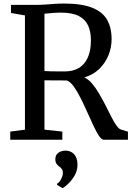

<svg xmlns="http://www.w3.org/2000/svg" viewBox="-20 -770 730 1058"><path d="M36.5 0V-45L117.5 -55.5V-685L40.5 -698.5V-743H169.5Q202.5 -743 230.5 -745Q258.5 -747 283.2 -748.8Q308 -750.5 332 -750.5Q429.5 -750.5 487.2 -727.8Q545 -705 570 -661.2Q595 -617.5 595 -554Q595 -508.5 577.8 -465.8Q560.5 -423 527.2 -390.5Q494 -358 445 -343.5Q467.5 -333 487.8 -309Q508 -285 526.5 -253.5Q545 -222 561.8 -189Q578.5 -156 593.2 -126.8Q608 -97.5 621.5 -78.5Q635 -59.5 647 -56L685 -44.5V0H552Q539.5 0 525.2 -21.5Q511 -43 494.8 -77.8Q478.5 -112.5 460.8 -152.2Q443 -192 424.5 -229Q406 -266 387 -292.8Q368 -319.5 348.5 -326.5Q338 -326.5 320.2 -326.8Q302.5 -327 283.5 -327Q264.5 -327 248.5 -327.2Q232.5 -327.5 225 -327.5V-55.5L323.5 -45V0ZM339 -376.5Q382.5 -376.5 414.2 -395.2Q446 -414 463.5 -452.2Q481 -490.5 481 -547.5Q481 -594.5 465.8 -628.8Q450.5 -663 414.2 -681.8Q378 -700.5 314.5 -700.5Q298.5 -700.5 283 -699.5Q267.5 -698.5 253 -697Q238.5 -695.5 225 -694.5V-378.5Q239.5 -377.5 262.2 -377Q285 -376.5 306.5 -376.5Q328 -376.5 339 -376.5ZM407 137Q407 170 391 197.5Q375 225 355.5 243Q336 261 325.5 267H324L294.5 248.5L294 243Q308 234.5 317.2 215.8Q326.5 197 326.5 183.5Q326.5 169 320.2 160.8Q314 152.5 305.5 147Q297.5 141 291.2 132.2Q285 123.5 285 107.5Q285 89.5 294.2 79Q303.5 68.5 316.2 64.2Q329 60 338 60H340.5Q370.5 60 388.8 80.2Q407 100.5 407 137Z"/></svg>

Font: Merriweather 36pt
Style: Regular
Weight: 400
Designer: Eben Sorkin
Foundry: Eben Sorkin
Version: Version 2.100